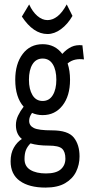

<svg xmlns="http://www.w3.org/2000/svg" viewBox="-20 -676 415 869"><path d="M173 -155Q147 -155 125 -165Q118 -155 115 -146.5Q112 -138 112 -129Q112 -107 133.5 -96.5Q155 -86 215 -86Q288 -86 314 -53.5Q340 -21 340 32Q340 69 324.5 101Q309 133 275 153Q241 173 186 173Q112 173 70 143Q28 113 28 54Q28 18 42.5 -7.5Q57 -33 79 -47Q52 -69 52 -110Q52 -132 62 -153Q72 -174 87 -193Q49 -236 49 -315Q49 -387 82.5 -431.5Q116 -476 173 -476Q229 -476 262 -432Q282 -454 303.5 -464Q325 -474 353 -471L360 -407Q339 -410 320.5 -406Q302 -402 286 -389Q297 -356 297 -315Q297 -242 263 -198.5Q229 -155 173 -155ZM173 -219Q203 -219 219 -245.5Q235 -272 235 -315Q235 -359 219 -385Q203 -411 173 -411Q143 -411 127 -385Q111 -359 111 -315Q111 -272 127 -245.5Q143 -219 173 -219ZM91 44Q91 77 117.5 93Q144 109 188 109Q234 109 255 90.5Q276 72 276 42Q276 11 261 -3Q246 -17 200 -17Q176 -17 155.5 -19.5Q135 -22 118 -27Q104 -13 97.5 3Q91 19 91 44ZM195 -522Q131 -522 79 -601L112 -656Q127 -623 149 -604Q171 -585 195 -585Q218 -585 240 -602Q262 -619 282 -656L308 -604Q286 -566 256 -544Q226 -522 195 -522Z"/></svg>

Font: Inconsolata Condensed Medium
Style: Regular
Weight: 500
Width: 3
Monospace: yes
Designer: Raph Levien, Cyreal, Brenton Simpson
Foundry: Raph Levien, Cyreal, Google
Version: Version 3.100; ttfautohint (v1.8.4.7-5d5b)